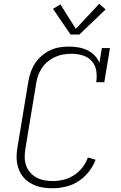

<svg xmlns="http://www.w3.org/2000/svg" viewBox="-20 -990 640 1018"><path d="M260 8Q237 8 215.5 5.5Q194 3 174 -4Q154 -11 136.5 -22Q119 -33 105.5 -48.5Q92 -64 83.5 -83Q75 -102 71 -123Q67 -144 68 -166.5Q69 -189 73 -211L130 -556Q134 -581 142.5 -606Q151 -631 165.5 -653.5Q180 -676 201 -694Q222 -712 246 -723.5Q270 -735 296 -739Q322 -743 347 -743Q372 -743 397 -738.5Q422 -734 443.5 -723.5Q465 -713 481.5 -696Q498 -679 507 -657L520 -735H563L533 -554H490Q495 -584 490.5 -614Q486 -644 467 -665.5Q448 -687 419.5 -696Q391 -705 361 -705Q339 -705 317 -701.5Q295 -698 274.5 -689Q254 -680 235.5 -665.5Q217 -651 204 -632Q191 -613 183 -592Q175 -571 172 -549L115 -204Q111 -181 111 -158Q111 -135 118 -114Q125 -93 139 -76.5Q153 -60 172 -49.5Q191 -39 213.5 -34.5Q236 -30 260 -30Q288 -30 317 -37Q346 -44 371.5 -60.5Q397 -77 416.5 -101.5Q436 -126 446 -155L487 -143Q474 -109 450.5 -79Q427 -49 396 -29Q365 -9 329.5 -0.5Q294 8 260 8ZM354 -807 261 -943 300 -967 382 -837 506 -970 540 -940 401 -807Z"/></svg>

Font: Iosevka Slab XLtEx
Style: Italic
Weight: 200
Width: 7
Italic angle: -9°
Monospace: yes
Designer: Belleve Invis
Foundry: Belleve Invis
Version: Version 11.1.0; ttfautohint (v1.8.3)